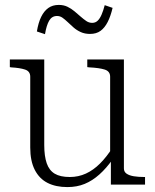

<svg xmlns="http://www.w3.org/2000/svg" viewBox="-20 -751 630 781"><path d="M160 -509V-161Q160 -116 170 -87Q180 -58 202.5 -44.5Q225 -31 264 -31Q299 -31 329.5 -45Q360 -59 387 -86Q414 -113 438 -151L439 -104Q413 -67 384.5 -41.5Q356 -16 324.5 -3Q293 10 254 10Q207 10 173.5 -7Q140 -24 121.5 -60Q103 -96 103 -151V-439Q103 -461 82 -468Q61 -475 25 -477L20 -478V-509ZM484 -509V-66Q484 -52 495 -44.5Q506 -37 524.5 -34Q543 -31 567 -31H570V0H431V-112L428 -116V-439Q428 -461 406 -468Q384 -475 343 -477L335 -478V-509ZM346 -613Q325 -613 308.5 -620.5Q292 -628 279.5 -639Q267 -650 255.5 -661Q244 -672 234 -679Q224 -686 212 -686Q191 -686 180 -667Q169 -648 163 -612L130 -623Q136 -659 147.5 -682.5Q159 -706 176.5 -718.5Q194 -731 219 -731Q239 -731 254.5 -723.5Q270 -716 283 -705Q296 -694 308 -683.5Q320 -673 331 -665.5Q342 -658 355 -658Q368 -658 377 -666.5Q386 -675 393 -691Q400 -707 406 -730L438 -719Q430 -685 418 -661.5Q406 -638 389 -625.5Q372 -613 346 -613Z"/></svg>

Font: Roboto Serif 36pt ExtraLight
Style: Regular
Weight: 250
Designer: Greg Gazdowicz
Foundry: Commercial Type
Version: Version 1.008